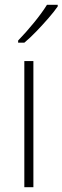

<svg xmlns="http://www.w3.org/2000/svg" viewBox="-20 -785 262 805"><path d="M120 0H82V-529H120ZM222 -758Q206 -735 182 -707.5Q158 -680 132 -653Q106 -626 82 -606H56V-615Q88 -648 122 -689.5Q156 -731 177 -765H222Z"/></svg>

Font: Noto Sans Armenian SemiCondensed ExtraLight
Style: Regular
Weight: 200
Width: 4
Designer: Monotype Design Team
Foundry: Monotype Imaging Inc.
Version: Version 2.008; ttfautohint (v1.8.4.7-5d5b)